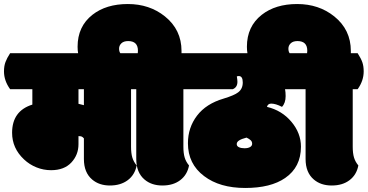

<svg xmlns="http://www.w3.org/2000/svg" viewBox="-50 -913 1818 949"><path d="M-30.3 -560.1Q-30.3 -514.2 0 -472.2H109.9V-396Q9.8 -364.7 9.8 -256.8Q9.8 -180.2 68.8 -125Q95.7 -99.6 130.4 -85.7Q165 -71.8 202.6 -71.8Q267.1 -71.8 302.5 -109.6Q337.9 -147.5 337.9 -200.2V-240.2Q348.6 -240.2 353.8 -238Q358.9 -235.8 364.7 -229V-127Q364.7 -60.1 405.8 -25.4Q440.4 3.9 493.2 3.9Q545.9 3.9 581.1 -22.2Q616.2 -48.3 625.5 -95.2Q610.4 -113.3 604 -134.5Q597.7 -155.8 597.7 -188V-472.2H622.1Q651.9 -513.7 651.9 -560.1Q651.9 -585.9 645.3 -605Q638.7 -624 622.1 -649.9H0Q-15.6 -626 -22.9 -606.4Q-30.3 -586.9 -30.3 -560.1ZM364.7 -472.2V-393.1Q349.1 -397.5 337.9 -399.9V-472.2Z M623.5 -472.2V-127Q623.5 -60.1 664.6 -25.4Q699.2 3.9 752.7 3.9Q806.2 3.9 840.8 -22.5Q875.5 -48.8 884.3 -95.2Q869.1 -113.3 862.8 -134.5Q856.4 -155.8 856.4 -188V-472.2H880.9Q910.6 -513.7 910.6 -560.1Q910.6 -585.9 904.1 -605Q897.5 -624 880.9 -649.9H847.2V-661.1Q847.2 -766.1 765.1 -832Q689 -893.1 581.8 -893.1Q474.6 -893.1 406.7 -839.8Q333.5 -782.2 333.5 -682.1Q333.5 -612.3 379.2 -554Q424.8 -495.6 500.5 -472.2ZM544.9 -649.9Q538.6 -657.7 538.6 -672.9Q538.6 -688 550 -699Q561.5 -710 583.5 -710Q631.8 -710 631.8 -662.1Q631.8 -657.7 630.9 -649.9Z M837.4 -560.1Q837.4 -514.6 867.2 -472.2H1100.6Q1123.5 -481.4 1123.5 -508.8Q1123.5 -518.6 1120.6 -535.2Q1124 -537.1 1130.4 -537.1Q1149.9 -537.1 1149.9 -505.4Q1149.9 -473.6 1127 -456.5Q1108.4 -441.9 1055.7 -425.8Q968.8 -400.4 923.8 -341.3Q878.9 -282.2 878.9 -205.1Q878.9 -102.5 959 -42.5Q1036.1 16.1 1162.1 16.1Q1288.1 16.1 1359.4 -33.2Q1437.5 -86.9 1437.5 -188Q1437.5 -254.9 1390.4 -311Q1343.3 -367.2 1269.5 -384.8Q1273.9 -400.9 1290.5 -400.9Q1312.5 -400.9 1343.8 -384.8Q1361.8 -403.8 1361.8 -438Q1361.8 -457 1358.9 -472.2H1451.2Q1481.4 -514.2 1481.4 -560.1Q1481.4 -586.9 1474.1 -606.4Q1466.8 -626 1451.2 -649.9H867.2Q851.6 -625.5 844.5 -605.2Q837.4 -585 837.4 -560.1ZM1168.5 -232.9Q1182.1 -226.6 1189.2 -219.7Q1196.3 -212.9 1196.3 -202.4Q1196.3 -191.9 1185.8 -186Q1175.3 -180.2 1158.7 -180.2Q1142.1 -180.2 1131.1 -185.3Q1120.1 -190.4 1120.1 -200.9Q1120.1 -211.4 1132.1 -219Q1144 -226.6 1168.5 -232.9Z M1460.4 -472.2V-127Q1460.4 -60.1 1501.5 -25.4Q1536.1 3.9 1589.6 3.9Q1643.1 3.9 1677.7 -22.5Q1712.4 -48.8 1721.2 -95.2Q1706.1 -113.3 1699.7 -134.5Q1693.4 -155.8 1693.4 -188V-472.2H1717.8Q1747.6 -513.7 1747.6 -560.1Q1747.6 -585.9 1741 -605Q1734.4 -624 1717.8 -649.9H1684.1V-661.1Q1684.1 -766.1 1602.1 -832Q1525.9 -893.1 1418.7 -893.1Q1311.5 -893.1 1243.7 -839.8Q1170.4 -782.2 1170.4 -682.1Q1170.4 -612.3 1216.1 -554Q1261.7 -495.6 1337.4 -472.2ZM1381.8 -649.9Q1375.5 -657.7 1375.5 -672.9Q1375.5 -688 1387 -699Q1398.4 -710 1420.4 -710Q1468.8 -710 1468.8 -662.1Q1468.8 -657.7 1467.8 -649.9Z"/></svg>

Font: Friends & Family
Style: Regular
Weight: 400
Designer: Sarang Kulkarni, Maithili Shingre, Noopur Datye
Foundry: Ek Type
Version: Version 1.000;hotconv 1.0.117;makeotfexe 2.5.65602